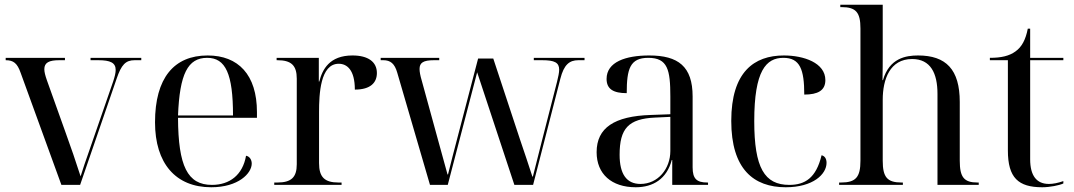

<svg xmlns="http://www.w3.org/2000/svg" viewBox="-20 -780 4529 810"><path d="M67 -473 239 0H318L472 -448C492 -507 510 -526 548 -526H576V-536H362V-526H395C446 -526 468 -515 468 -485C468 -472 464 -456 457 -435L356 -143C340 -98 332 -74 320 -36C296 -111 283 -147 257 -220L178 -441C171 -461 167 -476 167 -488C167 -516 187 -526 230 -526H254V-536H4V-526C37 -526 53 -513 67 -473Z M871 10C986 10 1042 -49 1042 -90C1042 -105 1034 -120 1018 -123C1004 -42 949 0 874 0C771 0 732 -79 731 -283H1064V-307C1064 -465 985 -546 856 -546C714 -546 634 -451 634 -264C634 -91 721 10 871 10ZM963 -293H731C738 -468 772 -536 854 -536C932 -536 963 -468 963 -293Z M1137 0H1421V-10H1408C1349 -10 1326 -33 1326 -92V-307C1326 -383 1331 -511 1409 -511C1444 -511 1477 -485 1477 -402C1544 -402 1570 -432 1570 -472C1570 -519 1533 -546 1467 -546C1370 -546 1340 -487 1327 -436H1325V-536H1147V-526H1150C1209 -526 1232 -504 1232 -448V-87C1232 -32 1209 -10 1150 -10H1137Z M1656 -473 1794 0H1869L1993 -475L2150 0H2229L2344 -448C2359 -507 2382 -526 2420 -526H2446V-536H2232V-526H2267C2320 -526 2339 -516 2339 -486C2339 -473 2335 -456 2330 -435L2266 -185C2253 -135 2241 -85 2228 -35H2226C2209 -88 2192 -138 2174 -191L2061 -533H1997L1909 -196C1895 -144 1883 -95 1870 -44H1868C1854 -94 1841 -143 1827 -193L1759 -441C1753 -461 1750 -477 1750 -489C1750 -515 1765 -526 1811 -526H1833V-536H1586V-526H1597C1627 -526 1645 -512 1656 -473Z M2662 10C2735 10 2793 -25 2814 -105H2816V0H2967V-10H2964C2919 -10 2902 -26 2902 -74V-373C2902 -500 2841 -546 2719 -546C2620 -546 2539 -519 2539 -447C2539 -404 2568 -387 2624 -387C2624 -490 2638 -536 2715 -536C2797 -536 2808 -485 2808 -373V-298L2725 -295C2572 -290 2497 -241 2497 -138C2497 -46 2560 10 2662 10ZM2682 -4C2623 -4 2594 -46 2594 -127C2594 -238 2631 -279 2744 -284L2808 -287V-143C2808 -68 2756 -4 2682 -4Z M3295 10C3410 10 3467 -45 3467 -93C3467 -111 3459 -122 3446 -125C3423 -29 3376 0 3310 0C3205 0 3162 -72 3162 -269C3162 -482 3212 -536 3285 -536C3355 -536 3373 -487 3373 -381C3430 -381 3462 -398 3462 -442C3462 -515 3371 -546 3287 -546C3161 -546 3065 -476 3065 -270C3065 -67 3159 10 3295 10Z M3520 0H3789V-10H3784C3723 -10 3704 -32 3704 -102V-359C3704 -445 3734 -531 3828 -531C3906 -531 3935 -471 3935 -384V0H4109V-10H4104C4047 -10 4029 -32 4029 -102V-350C4029 -487 3971 -546 3853 -546C3802 -546 3732 -535 3705 -442H3703C3704 -481 3704 -519 3704 -558V-760H3525V-750H3530C3591 -750 3610 -728 3610 -660V-102C3610 -32 3590 -10 3528 -10H3520Z M4377 10C4409 10 4449 2 4466 -6V-16C4443 -8 4423 -4 4405 -4C4353 -4 4326 -39 4326 -108V-526H4466V-536H4326V-659H4316C4307 -613 4291 -582 4264 -563C4238 -544 4204 -536 4156 -536V-526H4232V-145C4232 -30 4276 10 4377 10Z"/></svg>

Font: Noto Serif Display
Style: Regular
Weight: 400
Designer: Monotype Design Team
Foundry: Monotype Imaging Inc.
Version: Version 2.009